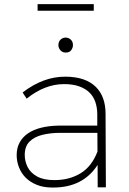

<svg xmlns="http://www.w3.org/2000/svg" viewBox="-20 -882 607 904"><path d="M230.5 1H226Q185.5 1 154 -11.5Q122.5 -24 101.2 -45.2Q80 -66.5 69.2 -94.5Q58.5 -122.5 58.5 -151.5Q58.5 -185.5 72.5 -211.2Q86.5 -237 112 -254.2Q137.5 -271.5 173.2 -280.5Q209 -289.5 252.5 -290.5H438V-343.5Q438 -375 429 -401.5Q420 -428 401 -446.5Q382 -465 352.5 -475.5Q323 -486 281.5 -486Q191 -486 105.5 -417.5L86.5 -446.5Q183 -521 286.5 -521Q383.5 -521 432 -472Q477 -426.5 477 -346L478.5 0H440L439.5 -105.5Q371 1 230.5 1ZM236 -34Q306.5 -34 359.2 -66Q412 -98 439 -168.5L438.5 -256.5H263.5Q217 -256.5 179 -247Q141 -237.5 118.8 -215Q96.5 -192.5 96.5 -152.5Q96.5 -122.5 110.2 -95.2Q124 -68 154.8 -51Q185.5 -34 236 -34ZM421.5 -831.5H157V-862.5H421.5ZM289 -634.5Q274 -634.5 264.5 -645.2Q255 -656 255 -669.5Q255 -686 265.2 -695.5Q275.5 -705 289 -705Q303 -705 313.2 -695.5Q323.5 -686 323.5 -669.5Q323.5 -657.5 315.5 -646Q307.5 -634.5 289 -634.5Z"/></svg>

Font: Argentum Novus ExtraLight
Style: Regular
Weight: 250
Designer: Julieta Ulanovsky (font) & Cristiano Sobral (main changes)
Foundry: Julieta Ulanovsky (font) & Cristiano Sobral (main changes)
Version: Version 3.00;November 27, 2020;FontCreator 13.0.0.2655 64-bi